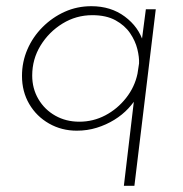

<svg xmlns="http://www.w3.org/2000/svg" viewBox="-20 -415 592 620"><path d="M228 7Q179 7 138.5 -16Q98 -39 74.5 -79Q51 -119 51 -170Q51 -215 68.5 -255.5Q86 -296 117.5 -327.5Q149 -359 189 -377Q229 -395 275 -395Q338 -395 383 -361.5Q428 -328 443 -278L434 -255L451 -385H483L414 185H380L416 -119L427 -109Q414 -86 394.5 -65Q375 -44 349 -28Q323 -12 292.5 -2.5Q262 7 228 7ZM236 -22Q281 -22 320 -42.5Q359 -63 387 -98.5Q415 -134 424 -177L429 -210Q430 -230 423.5 -256.5Q417 -283 400 -308Q383 -333 353 -349.5Q323 -366 278 -366Q226 -366 182 -339Q138 -312 111 -268Q84 -224 84 -171Q84 -129 104 -95Q124 -61 158.5 -41.5Q193 -22 236 -22Z"/></svg>

Font: Josefin Sans ExtraLight
Style: Italic
Weight: 250
Italic angle: -7°
Designer: Santiago Orozco
Foundry: Typemade
Version: Version 2.000